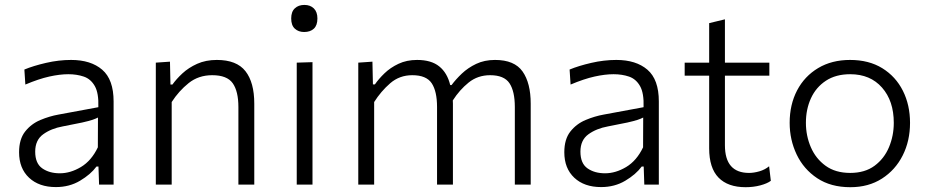

<svg xmlns="http://www.w3.org/2000/svg" viewBox="-20 -750 3771 780"><path d="M207 10Q138.5 10 98 -28Q57.5 -66 57.5 -131.5Q57.5 -184.5 82.2 -215.8Q107 -247 144 -262.5Q181 -278 217.5 -284.5L379.5 -314.5Q381.5 -371.5 365.2 -400.2Q349 -429 320.5 -438.8Q292 -448.5 257.5 -448.5Q223 -448.5 180.2 -439Q137.5 -429.5 83 -406.5L79 -467.5Q115 -482.5 166.8 -494.5Q218.5 -506.5 269 -506.5Q349 -506.5 395.2 -466.8Q441.5 -427 441.5 -338V0H382.5L380 -73.5H372Q348.5 -41.5 305.2 -15.8Q262 10 207 10ZM223 -46Q266 -46 308.8 -71.5Q351.5 -97 377.5 -151.5L378 -272.5Q369.5 -268 355.5 -263.2Q341.5 -258.5 313.5 -252.2Q285.5 -246 235 -236.5Q188 -228 155.5 -204.5Q123 -181 123 -134Q123 -86 151.8 -66Q180.5 -46 223 -46Z M613 0V-495.5L670.5 -499.5L672.5 -406.5H680.5Q696 -428.5 721 -451.8Q746 -475 781 -490.8Q816 -506.5 861 -506.5Q941.5 -506.5 977.2 -460.8Q1013 -415 1013 -329V0H948.5V-315Q948.5 -379 925.5 -411.8Q902.5 -444.5 842 -444.5Q786.5 -444.5 746.5 -412.5Q706.5 -380.5 677.5 -335.5V0Z M1185.5 0V-495.5L1249.5 -497.5V0ZM1215.5 -620Q1192.5 -620 1177.8 -633.5Q1163 -647 1163 -675Q1163 -702.5 1177.8 -716.2Q1192.5 -730 1216.5 -730Q1240.5 -730 1255 -715.8Q1269.5 -701.5 1269.5 -675Q1269.5 -647 1255 -633.5Q1240.5 -620 1215.5 -620Z M1435.5 0V-495.5L1493 -499.5L1495 -407H1503Q1518 -429 1541.8 -452Q1565.5 -475 1598.8 -490.8Q1632 -506.5 1674.5 -506.5Q1732 -506.5 1764.5 -480.2Q1797 -454 1809 -404.5H1814.5Q1831.5 -427.5 1856.2 -451Q1881 -474.5 1914.5 -490.5Q1948 -506.5 1991 -506.5Q2070 -506.5 2103 -459.5Q2136 -412.5 2136 -329V0H2071.5V-315Q2071.5 -379 2049.8 -411.8Q2028 -444.5 1971 -444.5Q1921 -444.5 1884 -414.8Q1847 -385 1819.5 -342Q1820 -335.5 1820 -329V0H1755.5V-315Q1755.5 -379 1733.8 -411.8Q1712 -444.5 1655 -444.5Q1603 -444.5 1565.2 -411.8Q1527.5 -379 1500 -335.5V0Z M2422 10Q2353.5 10 2313 -28Q2272.5 -66 2272.5 -131.5Q2272.5 -184.5 2297.2 -215.8Q2322 -247 2359 -262.5Q2396 -278 2432.5 -284.5L2594.5 -314.5Q2596.5 -371.5 2580.2 -400.2Q2564 -429 2535.5 -438.8Q2507 -448.5 2472.5 -448.5Q2438 -448.5 2395.2 -439Q2352.5 -429.5 2298 -406.5L2294 -467.5Q2330 -482.5 2381.8 -494.5Q2433.5 -506.5 2484 -506.5Q2564 -506.5 2610.2 -466.8Q2656.5 -427 2656.5 -338V0H2597.5L2595 -73.5H2587Q2563.5 -41.5 2520.2 -15.8Q2477 10 2422 10ZM2438 -46Q2481 -46 2523.8 -71.5Q2566.5 -97 2592.5 -151.5L2593 -272.5Q2584.5 -268 2570.5 -263.2Q2556.5 -258.5 2528.5 -252.2Q2500.5 -246 2450 -236.5Q2403 -228 2370.5 -204.5Q2338 -181 2338 -134Q2338 -86 2366.8 -66Q2395.5 -46 2438 -46Z M3009 10.5Q2937 10.5 2899 -28.5Q2861 -67.5 2861 -147.5V-442.5H2761.5V-495.5H2861V-656L2925 -671.5V-495.5H3105.5V-442.5H2925V-160Q2925 -47.5 3023 -47.5Q3042.5 -47.5 3065 -54Q3087.5 -60.5 3104.5 -74.5L3111.5 -15.5Q3097 -4.5 3069 3Q3041 10.5 3009 10.5Z M3434.5 10.5Q3355 10.5 3300 -26Q3245 -62.5 3216.5 -122.2Q3188 -182 3188 -251Q3188 -325 3218.2 -382.8Q3248.5 -440.5 3303.8 -473.5Q3359 -506.5 3433.5 -506.5Q3510 -506.5 3564.5 -472.8Q3619 -439 3648 -381.2Q3677 -323.5 3677 -251Q3677 -177.5 3647.2 -118.5Q3617.5 -59.5 3563 -24.5Q3508.5 10.5 3434.5 10.5ZM3434 -47.5Q3493.5 -47.5 3532.8 -76.5Q3572 -105.5 3591.5 -152Q3611 -198.5 3611 -251Q3611 -340 3563.2 -394.2Q3515.5 -448.5 3434 -448.5Q3375.5 -448.5 3335.2 -422Q3295 -395.5 3274.5 -350.8Q3254 -306 3254 -251Q3254 -198.5 3274 -152Q3294 -105.5 3334 -76.5Q3374 -47.5 3434 -47.5Z"/></svg>

Font: Heraclito Light
Style: Regular
Weight: 300
Designer: Kostas Bartsokas (font) & Cristiano Sobral (main changes)
Foundry: Kostas Bartsokas (font) & Cristiano Sobral (main changes)
Version: Version 1.00;July 8, 2020;FontCreator 13.0.0.2655 64-bit